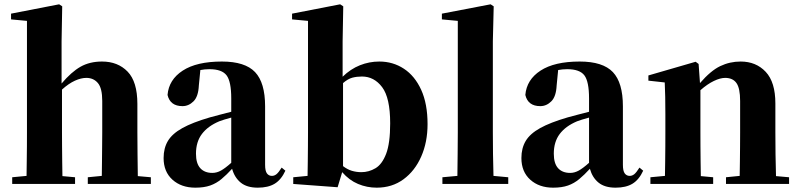

<svg xmlns="http://www.w3.org/2000/svg" viewBox="-20 -846 3675 883"><path d="M613.8 -36.1 673.8 -30.8V0H383.8V-30.8L448.2 -37.1Q448.7 -65.9 449 -101.8Q449.2 -137.7 449.7 -173.3Q450.2 -209 450.2 -237.8V-381.8Q450.2 -440.4 430.2 -464.1Q410.2 -487.8 377 -487.8Q353 -487.8 324.5 -474.9Q295.9 -461.9 265.1 -434.1V-237.8Q265.1 -210 265.4 -174.1Q265.6 -138.2 266.1 -101.8Q266.6 -65.4 267.1 -36.1L325.2 -30.8V0H36.1V-30.8L102.1 -37.1Q102.5 -66.4 103 -102.5Q103.5 -138.7 103.8 -174.3Q104 -210 104 -237.8V-750L30.8 -756.8V-783.2L252 -826.2L266.1 -816.9L263.2 -655.8V-461.9Q308.1 -515.1 350.3 -539.1Q392.6 -563 449.2 -563Q522 -563 566.9 -516.6Q611.8 -470.2 611.8 -368.2V-237.8Q611.8 -193.8 612.5 -136.7Q613.3 -79.6 613.8 -36.1Z M1043.5 -97.2V-305.2Q1025.9 -300.3 1011.7 -296.1Q997.6 -292 988.3 -288.1Q936 -266.1 908.7 -230Q881.3 -193.8 881.3 -139.2Q881.3 -94.2 901.1 -72.5Q920.9 -50.8 956.5 -50.8Q976.6 -50.8 996.1 -61.5Q1015.6 -72.3 1043.5 -97.2ZM829.6 -503.9 845.2 -509.8ZM1275.4 -75.2 1292.5 -61Q1273.4 -19.5 1243.4 -1.2Q1213.4 17.1 1165.5 17.1Q1115.7 17.1 1087.2 -6.1Q1058.6 -29.3 1047.4 -69.8Q1022 -42 998.5 -22.5Q975.1 -2.9 946.8 7.1Q918.5 17.1 878.4 17.1Q814 17.1 773.2 -19.5Q732.4 -56.2 732.4 -119.1Q732.4 -164.6 752.2 -197.8Q772 -231 818.4 -256.8Q864.7 -282.7 945.3 -306.2Q966.3 -312 991.7 -318.6Q1017.1 -325.2 1043.5 -332V-393.1Q1043.5 -471.2 1022 -499.5Q1000.5 -527.8 943.4 -527.8Q921.4 -527.8 901.4 -523.9L894.5 -453.1Q892.1 -401.9 869.9 -379.9Q847.7 -357.9 819.3 -357.9Q762.7 -357.9 750.5 -409.2Q756.3 -479.5 820.3 -521.2Q884.3 -563 1000.5 -563Q1106.9 -563 1153.1 -514.4Q1199.2 -465.8 1199.2 -356.9V-87.9Q1199.2 -59.6 1207.8 -48.3Q1216.3 -37.1 1230.5 -37.1Q1241.7 -37.1 1251.5 -44.9Q1261.2 -52.7 1275.4 -75.2Z M1557.6 -463.9V-82Q1577.1 -66.9 1598.1 -60.5Q1619.1 -54.2 1641.6 -54.2Q1676.3 -54.2 1706.8 -72.3Q1737.3 -90.3 1755.9 -138.9Q1774.4 -187.5 1774.4 -278.8Q1774.4 -396 1737.5 -445.1Q1700.7 -494.1 1644.5 -494.1Q1621.1 -494.1 1600.6 -488.8Q1580.1 -483.4 1557.6 -463.9ZM1555.7 -655.8V-493.2Q1592.3 -528.8 1635.3 -545.9Q1678.2 -563 1724.6 -563Q1787.1 -563 1837.4 -530Q1887.7 -497.1 1917 -432.9Q1946.3 -368.7 1946.3 -274.9Q1946.3 -192.4 1917.2 -126.2Q1888.2 -60.1 1835.7 -21.5Q1783.2 17.1 1712.4 17.1Q1667.5 17.1 1626.7 0Q1585.9 -17.1 1553.7 -54.2L1532.7 15.1L1328.6 0V-30.8L1394.5 -37.1Q1395 -65.9 1395.5 -102.1Q1396 -138.2 1396.2 -174.1Q1396.5 -210 1396.5 -237.8V-750L1323.2 -756.8V-783.2L1544.4 -826.2L1558.6 -816.9Z M2249.5 -37.1 2317.4 -30.8V0H2014.6V-30.8L2083.5 -37.1Q2084 -85.9 2084.7 -137.9Q2085.4 -189.9 2085.4 -237.8V-750L2012.2 -756.8V-783.2L2236.3 -826.2L2250.5 -816.9L2246.6 -655.8V-237.8Q2246.6 -189.5 2247.3 -137.7Q2248 -85.9 2249.5 -37.1Z M2689 -97.2V-305.2Q2671.4 -300.3 2657.2 -296.1Q2643.1 -292 2633.8 -288.1Q2581.5 -266.1 2554.2 -230Q2526.9 -193.8 2526.9 -139.2Q2526.9 -94.2 2546.6 -72.5Q2566.4 -50.8 2602.1 -50.8Q2622.1 -50.8 2641.6 -61.5Q2661.1 -72.3 2689 -97.2ZM2475.1 -503.9 2490.7 -509.8ZM2920.9 -75.2 2938 -61Q2918.9 -19.5 2888.9 -1.2Q2858.9 17.1 2811 17.1Q2761.2 17.1 2732.7 -6.1Q2704.1 -29.3 2692.9 -69.8Q2667.5 -42 2644 -22.5Q2620.6 -2.9 2592.3 7.1Q2564 17.1 2523.9 17.1Q2459.5 17.1 2418.7 -19.5Q2377.9 -56.2 2377.9 -119.1Q2377.9 -164.6 2397.7 -197.8Q2417.5 -231 2463.9 -256.8Q2510.3 -282.7 2590.8 -306.2Q2611.8 -312 2637.2 -318.6Q2662.6 -325.2 2689 -332V-393.1Q2689 -471.2 2667.5 -499.5Q2646 -527.8 2588.9 -527.8Q2566.9 -527.8 2546.9 -523.9L2540 -453.1Q2537.6 -401.9 2515.4 -379.9Q2493.2 -357.9 2464.8 -357.9Q2408.2 -357.9 2396 -409.2Q2401.9 -479.5 2465.8 -521.2Q2529.8 -563 2646 -563Q2752.4 -563 2798.6 -514.4Q2844.7 -465.8 2844.7 -356.9V-87.9Q2844.7 -59.6 2853.3 -48.3Q2861.8 -37.1 2876 -37.1Q2887.2 -37.1 2897 -44.9Q2906.7 -52.7 2920.9 -75.2Z M3548.8 -36.1 3608.9 -30.8V0H3318.8V-30.8L3381.8 -37.1Q3382.3 -65.9 3382.8 -101.8Q3383.3 -137.7 3383.5 -173.3Q3383.8 -209 3383.8 -237.8V-381.8Q3383.8 -440.4 3366.9 -464.1Q3350.1 -487.8 3314.9 -487.8Q3292.5 -487.8 3262.9 -473.6Q3233.4 -459.5 3201.2 -431.2V-237.8Q3201.2 -210 3201.4 -174.1Q3201.7 -138.2 3202.1 -101.8Q3202.6 -65.4 3203.1 -36.1L3259.8 -30.8V0H2971.2V-30.8L3038.1 -37.1Q3038.6 -66.4 3039.1 -102.5Q3039.6 -138.7 3039.8 -174.3Q3040 -210 3040 -237.8V-320.8Q3040 -369.6 3039.3 -400.4Q3038.6 -431.2 3037.1 -466.8L2961.9 -475.1V-499L3179.2 -562L3192.9 -551.8L3199.2 -463.9Q3248.5 -521 3292.5 -542Q3336.4 -563 3386.2 -563Q3457 -563 3501.5 -515.6Q3545.9 -468.3 3545.9 -370.1V-237.8Q3545.9 -193.8 3546.6 -136.7Q3547.4 -79.6 3548.8 -36.1Z"/></svg>

Font: Source Han Serif JP Heavy
Style: Regular
Weight: 900
Designer: Ryoko NISHIZUKA  (kana & ideographs); Frank Grießhammer (Latin, Greek & Cyrillic); Wenlong ZHANG  (bopomofo); Sandoll Co
Foundry: Adobe Systems Incorporated
Version: Version 1.001;PS 1.001;hotconv 16.6.54;makeotf.lib2.5.65590